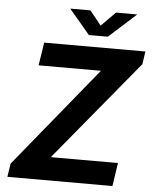

<svg xmlns="http://www.w3.org/2000/svg" viewBox="-60 -964 806 1014"><g transform="rotate(5 343.0 -457.0)"><path d="M17.5 0 28.5 -71 461 -601H130.5L149.5 -723H686L676 -655L237 -123.5H593L574.5 0ZM381 -783.5 271 -914H378L438.5 -838.5L513.5 -914H626L481.5 -783.5Z"/></g></svg>

Font: Public Sans
Style: Bold Italic
Weight: 700
Italic angle: -8°
Designer: The Public Sans project authors (U.S. Web Design System). Libre Franklin designed by Pablo Impallari and Rodrigo Fuenzal
Version: Version 1.008; ttfautohint (v1.8.1) -l 8 -r 50 -G 200 -x 14 